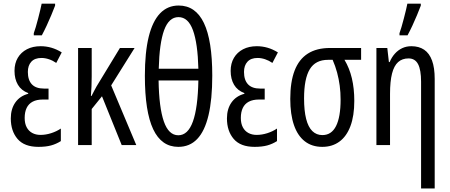

<svg xmlns="http://www.w3.org/2000/svg" viewBox="-20 -801 2483 1060"><path d="M248 -312V-251.5H216.8Q182.6 -251.5 160.4 -239.7Q138.2 -228 127.2 -205.3Q116.2 -182.6 116.2 -149.9Q116.2 -119.1 127.2 -98.4Q138.2 -77.6 158 -66.9Q177.7 -56.2 203.6 -56.2Q232.4 -56.2 262.2 -65.7Q292 -75.2 315.9 -91.3V-22Q290.5 -5.9 261.7 2Q232.9 9.8 192.4 9.8Q114.3 9.8 76.9 -33.9Q39.6 -77.6 39.6 -147Q39.6 -199.7 64.7 -235.4Q89.8 -271 135.7 -283.2V-287.1Q97.7 -301.3 78.9 -333Q60.1 -364.7 60.1 -409.7Q60.1 -451.2 78.1 -481.7Q96.2 -512.2 128.7 -529.1Q161.1 -545.9 204.6 -545.9Q234.9 -545.9 263.7 -537.6Q292.5 -529.3 320.8 -511.7L290.5 -453.6Q271.5 -466.8 250.2 -473.9Q229 -481 208.5 -481Q171.9 -481 152.8 -460.2Q133.8 -439.5 133.8 -403.8Q133.8 -358.9 156 -335.4Q178.2 -312 222.7 -312ZM166.5 -606V-617.7Q170.9 -629.4 177.5 -651.6Q184.1 -673.8 190.7 -699.5Q197.3 -725.1 202.6 -747.3Q208 -769.5 210 -780.8H284.2V-770Q274.9 -745.6 262.9 -716.8Q251 -688 237.5 -659.2Q224.1 -630.4 210.9 -606Z M723.1 -536.1 593.8 -329.6 732.4 0H651.9L543 -269.5L486.3 -199.2V0H411.1V-536.1H486.3V-379.9Q486.3 -350.1 485.1 -323.2Q483.9 -296.4 481.9 -271.5H485.4Q492.2 -285.2 499.3 -298.3Q506.3 -311.5 512.7 -323.2L642.1 -536.1Z M1151.9 -383.3Q1151.9 -252 1131.1 -164.6Q1110.4 -77.1 1068.8 -33.7Q1027.3 9.8 964.4 9.8Q871.6 9.8 825.7 -87.6Q779.8 -185.1 779.8 -382.3Q779.8 -511.7 801 -597.9Q822.3 -684.1 863.8 -727.3Q905.3 -770.5 966.3 -770.5Q1059.6 -770.5 1105.7 -674.1Q1151.9 -577.6 1151.9 -383.3ZM964.4 -54.2Q1017.6 -54.2 1044.9 -129.9Q1072.3 -205.6 1075.2 -356.9H855.5Q857.9 -207 884.5 -130.6Q911.1 -54.2 964.4 -54.2ZM965.3 -706.5Q912.6 -706.5 886.2 -634.8Q859.9 -563 856.4 -421.4H1075.2Q1071.8 -561 1045.4 -633.8Q1019 -706.5 965.3 -706.5Z M1441.4 -312V-251.5H1410.2Q1376 -251.5 1353.8 -239.7Q1331.5 -228 1320.6 -205.3Q1309.6 -182.6 1309.6 -149.9Q1309.6 -119.1 1320.6 -98.4Q1331.5 -77.6 1351.3 -66.9Q1371.1 -56.2 1397 -56.2Q1425.8 -56.2 1455.6 -65.7Q1485.4 -75.2 1509.3 -91.3V-22Q1483.9 -5.9 1455.1 2Q1426.3 9.8 1385.7 9.8Q1307.6 9.8 1270.3 -33.9Q1232.9 -77.6 1232.9 -147Q1232.9 -199.7 1258.1 -235.4Q1283.2 -271 1329.1 -283.2V-287.1Q1291 -301.3 1272.2 -333Q1253.4 -364.7 1253.4 -409.7Q1253.4 -451.2 1271.5 -481.7Q1289.6 -512.2 1322 -529.1Q1354.5 -545.9 1397.9 -545.9Q1428.2 -545.9 1457 -537.6Q1485.8 -529.3 1514.2 -511.7L1483.9 -453.6Q1464.8 -466.8 1443.6 -473.9Q1422.4 -481 1401.9 -481Q1365.2 -481 1346.2 -460.2Q1327.1 -439.5 1327.1 -403.8Q1327.1 -358.9 1349.4 -335.4Q1371.6 -312 1416 -312Z M1936 -244.1Q1936 -161.6 1914.8 -105Q1893.6 -48.3 1854 -19.3Q1814.5 9.8 1759.3 9.8Q1702.1 9.8 1662.6 -21Q1623 -51.8 1602.8 -110.8Q1582.5 -169.9 1582.5 -254.9Q1582.5 -348.6 1606.4 -411.1Q1630.4 -473.6 1679.2 -504.9Q1728 -536.1 1802.2 -536.1H1973.6V-470.7H1881.8Q1909.2 -425.3 1922.6 -368.9Q1936 -312.5 1936 -244.1ZM1658.7 -257.8Q1658.7 -189.5 1670.2 -144.5Q1681.6 -99.6 1704.3 -77.4Q1727.1 -55.2 1759.8 -55.2Q1810.1 -55.2 1835.2 -105Q1860.4 -154.8 1860.4 -251Q1860.4 -291 1855.5 -327.9Q1850.6 -364.7 1841.1 -400.4Q1831.5 -436 1816.4 -470.7H1791Q1721.7 -470.7 1690.2 -418.7Q1658.7 -366.7 1658.7 -257.8Z M2251 -545.9Q2293 -545.9 2321.8 -526.4Q2350.6 -506.8 2365.2 -466.8Q2379.9 -426.8 2379.9 -365.2V239.3H2304.7V-350.1Q2304.7 -415 2288.1 -446.8Q2271.5 -478.5 2235.4 -478.5Q2200.7 -478.5 2178 -458.3Q2155.3 -438 2144.3 -394.8Q2133.3 -351.6 2133.3 -282.7V0H2058.1V-536.1H2118.2L2127 -458.5H2131.3Q2142.6 -485.4 2160.2 -504.9Q2177.7 -524.4 2200.7 -535.2Q2223.6 -545.9 2251 -545.9ZM2185.5 -606V-617.7Q2189.9 -629.4 2196.5 -651.6Q2203.1 -673.8 2209.7 -699.5Q2216.3 -725.1 2221.7 -747.3Q2227.1 -769.5 2229 -780.8H2303.2V-770Q2293.9 -745.6 2282 -716.8Q2270 -688 2256.6 -659.2Q2243.2 -630.4 2230 -606Z"/></svg>

Font: Open Sans Condensed
Style: Regular
Weight: 400
Width: 3
Designer: Monotype Design Team
Foundry: Monotype Imaging Inc.
Version: Version 3.000